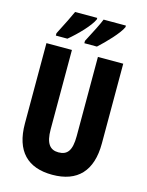

<svg xmlns="http://www.w3.org/2000/svg" viewBox="-136 -1013 847 1106"><g transform="rotate(15 287.0 -460.0)"><path d="M474 -921V-930H341C331 -904 304 -850 269 -784V-770H344C388 -810 457 -881 474 -921ZM303 -921V-930H171C160 -905 134 -851 99 -784V-770H168C222 -815 284 -879 303 -921ZM516 -238V-714H365V-242C365 -155 340 -124 287 -124C237 -124 210 -156 210 -241V-714H58V-235C58 -70 139 10 286 10C436 10 516 -74 516 -238Z"/></g></svg>

Font: Noto Sans Armenian ExtraCondensed ExtraBold
Style: Regular
Weight: 800
Width: 2
Designer: Monotype Design Team
Foundry: Monotype Imaging Inc.
Version: Version 2.008